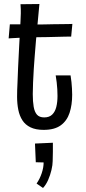

<svg xmlns="http://www.w3.org/2000/svg" viewBox="-20 -636 426 955"><path d="M197 10Q158 10 132 -2.5Q106 -15 91.5 -37.5Q77 -60 71 -90Q65 -120 65 -155Q65 -188 67 -224Q69 -260 70 -300Q73 -366 75.5 -410Q78 -454 79.5 -482Q81 -510 82 -530.5Q83 -551 83.5 -570Q84 -589 82 -615L176 -616Q172 -571 167.5 -524.5Q163 -478 159 -435Q155 -392 152.5 -355Q150 -318 148 -293Q146 -257 144.5 -226Q143 -195 143 -168Q143 -131 147.5 -105Q152 -79 164 -65.5Q176 -52 200 -52Q225 -52 239.5 -66Q254 -80 260 -104Q266 -128 266 -159Q266 -175 265 -192Q264 -209 262 -226.5Q260 -244 257 -261H331Q334 -244 335.5 -227.5Q337 -211 338 -195.5Q339 -180 339 -165Q339 -114 326 -74.5Q313 -35 282 -12.5Q251 10 197 10ZM23 -445 29 -515Q29 -515 40 -515Q51 -515 68.5 -515Q86 -515 104.5 -514.5Q123 -514 137 -514Q151 -514 156 -514Q175 -514 198.5 -514.5Q222 -515 246.5 -515.5Q271 -516 292.5 -516Q314 -516 327 -516.5Q340 -517 340 -517L334 -454Q334 -454 323.5 -454Q313 -454 295.5 -453.5Q278 -453 256.5 -452.5Q235 -452 214 -451.5Q193 -451 174 -451Q151 -451 124.5 -450Q98 -449 75 -448Q52 -447 37.5 -446Q23 -445 23 -445ZM194 299 162 277Q178 254 187.5 225.5Q197 197 197 172L158 171L154 78L243 74Q243 97 243 119.5Q243 142 242 165Q242 184 236 209.5Q230 235 219.5 259Q209 283 194 299Z"/></svg>

Font: Truculenta Medium
Style: Regular
Weight: 500
Version: Version 1.002